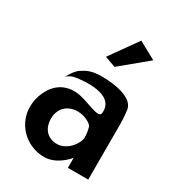

<svg xmlns="http://www.w3.org/2000/svg" viewBox="-184 -865 902 988"><g transform="rotate(30 267.0 -371.5)"><path d="M175 -467C152 -457 131 -425 116 -398C132 -412 146 -420 171 -423C201 -427 389 -453 376 -332C372 -294 277 -351 214 -357C192 -359 174 -359 155 -353C97 -337 67 -293 49 -243C38 -211 35 -176 41 -139C60 -48 139 13 230 13C295 13 348 -39 364 -60V0H485V-320C485 -353 483 -383 479 -413C468 -477 361 -495 279 -495C231 -495 199 -484 175 -467ZM253 -78C199 -78 162 -115 162 -176C162 -243 209 -277 264 -277C305 -277 344 -255 352 -239C357 -221 361 -200 361 -179C361 -144 315 -78 253 -78ZM248 -593 312 -570 468 -699 364 -756Z"/></g></svg>

Font: Bluebird
Style: Nrw
Weight: 400
Designer: Jasper
Foundry: Cannot Into Space Fonts
Version: Version 0.98